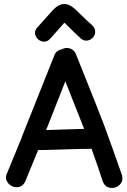

<svg xmlns="http://www.w3.org/2000/svg" viewBox="-20 -936 638 961"><path d="M106 -27Q132 -92 171 -185Q212 -185 298 -188Q384 -191 428 -191Q433 -191 438 -192Q469 -106 494 -29Q502 -6 520.5 1Q539 8 557.5 2Q576 -4 586.5 -20.5Q597 -37 590 -61L549 -177L501 -310L458 -420L360 -665Q353 -684 334 -692Q315 -700 295 -692Q292 -691 289 -689Q262 -684 252 -659L93 -260Q90 -254 89 -248Q46 -143 16 -71Q5 -49 13.5 -31Q22 -13 39.5 -4.5Q57 4 76 -0.5Q95 -5 106 -27ZM211 -285 307 -529 401 -291 303 -288Q239 -286 211 -285ZM231 -742 301 -821 303 -822 309 -816Q356 -769 385 -743Q401 -730 417.5 -733Q434 -736 445 -748Q456 -760 456.5 -777Q457 -794 442 -809Q415 -832 370 -877Q354 -893 345 -899Q326 -914 306 -916Q284 -917 263 -902Q252 -894 238 -878L168 -800Q153 -784 155.5 -767.5Q158 -751 170.5 -739.5Q183 -728 200 -727.5Q217 -727 231 -742Z"/></svg>

Font: Balsamiq Sans
Style: Regular
Weight: 400
Designer: Michael Angeles
Foundry: Balsamiq SRL
Version: Version 1.020; ttfautohint (v1.8.4.7-5d5b);gftools[0.9.26]